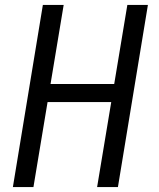

<svg xmlns="http://www.w3.org/2000/svg" viewBox="-20 -755 640 775"><path d="M32 0 153 -735H237L184 -416H441L494 -735H577L456 0H372L429 -343H172L115 0Z"/></svg>

Font: Iosevka Curly Extended
Style: Italic
Weight: 400
Width: 7
Italic angle: -9°
Monospace: yes
Designer: Belleve Invis
Foundry: Belleve Invis
Version: Version 11.1.0; ttfautohint (v1.8.3)